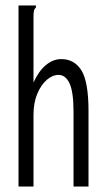

<svg xmlns="http://www.w3.org/2000/svg" viewBox="-20 -685 390 705"><path d="M48 -665H112V-658Q106 -652 104.5 -645Q103 -638 103 -621V-382Q122 -424 148.5 -446Q175 -468 205 -468Q253 -468 279 -426.5Q305 -385 305 -277V0H250V-275Q250 -347 235.5 -378.5Q221 -410 195 -410Q173 -410 152 -392Q131 -374 117 -341Q103 -308 103 -263V0H48Z"/></svg>

Font: Inconsolata ExtraCondensed
Style: Regular
Weight: 400
Width: 2
Monospace: yes
Designer: Raph Levien, Cyreal, Brenton Simpson
Foundry: Raph Levien, Cyreal, Google
Version: Version 3.001; ttfautohint (v1.8.2.53-6de2)